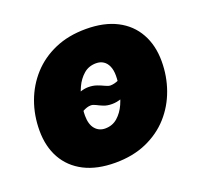

<svg xmlns="http://www.w3.org/2000/svg" viewBox="-103 -665 828 791"><g transform="rotate(-20 311.5 -270.0)"><path d="M275.4 9.8Q195.3 9.8 139.6 -18.8Q84 -47.4 54.9 -99.4Q25.9 -151.4 25.9 -221.2Q25.9 -288.1 47.6 -347.4Q69.3 -406.7 110.8 -452.4Q152.3 -498 211.9 -523.9Q271.5 -549.8 348.1 -549.8Q427.7 -549.8 483.2 -521.2Q538.6 -492.7 567.6 -440.4Q596.7 -388.2 596.7 -318.4Q596.7 -252.9 575.4 -193.6Q554.2 -134.3 513.2 -88.6Q472.2 -43 412.4 -16.6Q352.5 9.8 275.4 9.8ZM284.2 -137.2Q315.9 -137.2 338.4 -157Q360.8 -176.8 374.3 -207Q387.7 -237.3 393.6 -269.8Q399.4 -302.2 399.4 -327.1Q399.4 -352.1 391.8 -368.9Q384.3 -385.7 370.8 -394.3Q357.4 -402.8 339.4 -402.8Q307.1 -402.8 284.7 -383.3Q262.2 -363.8 248.5 -334Q234.9 -304.2 229 -272.2Q223.1 -240.2 223.1 -215.3Q223.1 -177.2 240 -157.2Q256.8 -137.2 284.2 -137.2ZM176.3 -195.8 134.8 -232.9Q167.5 -268.1 192.4 -287.4Q217.3 -306.6 237.5 -314Q257.8 -321.3 275.9 -321.3Q296.4 -321.3 313.2 -315.2Q330.1 -309.1 343 -302.7Q356 -296.4 364.7 -296.4Q380.9 -296.4 400.4 -304.9Q419.9 -313.5 446.3 -346.2L488.8 -313.5Q459 -277.8 434.1 -258.1Q409.2 -238.3 387.7 -230.2Q366.2 -222.2 344.7 -222.2Q323.7 -222.2 308.1 -228.5Q292.5 -234.9 281 -241Q269.5 -247.1 259.8 -247.1Q243.2 -247.1 222.7 -235.4Q202.1 -223.6 176.3 -195.8Z"/></g></svg>

Font: Inter 16pt Black
Style: Italic
Weight: 900
Italic angle: -9.3988°
Version: Version 4.001;git-66647c0bb